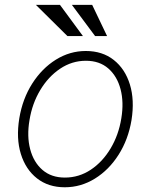

<svg xmlns="http://www.w3.org/2000/svg" viewBox="-20 -765 625 796"><path d="M248.6 11.4Q180.4 11.4 133.3 -25.6Q86.3 -62.5 66.4 -127Q46.5 -191.4 60 -274.5Q73.5 -355.5 113.6 -418.5Q153.8 -481.5 211.6 -517.6Q269.5 -553.6 335.6 -553.6Q404.5 -553.6 451.5 -516.5Q498.6 -479.4 518.5 -414.8Q538.4 -350.1 525.2 -267Q511.7 -186.4 471.6 -123.4Q431.5 -60.4 373.4 -24.5Q315.3 11.4 248.6 11.4ZM248.9 -28.8Q307.5 -28.8 356.5 -61.4Q405.5 -94.1 438.7 -149.9Q471.9 -205.6 483 -274.5Q494 -341.3 479.8 -395.2Q465.6 -449.2 429 -481.2Q392.4 -513.1 336.3 -513.1Q278.4 -513.1 229.2 -480.1Q180 -447.1 146.7 -391.3Q113.3 -335.6 102.3 -267Q90.9 -200.6 105.1 -146.5Q119.3 -92.3 156.1 -60.5Q192.8 -28.8 248.9 -28.8ZM323.9 -615.4H259.6L128.9 -744.7H228.7ZM424 -615.4H374.3L278.1 -744.7H362.2Z"/></svg>

Font: Inter UI Extra Light
Style: Italic
Weight: 200
Italic angle: -9.39999°
Designer: Rasmus Andersson
Foundry: rsms
Version: 3.2;8d6f07862